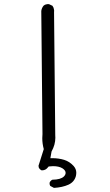

<svg xmlns="http://www.w3.org/2000/svg" viewBox="-20 -813 540 940"><path d="M353.5 32.7Q353.5 14.2 340.3 -0.5Q320.8 -22 294.4 -30.3Q267.1 -38.6 236.3 -38.6H226.6L232.4 -71.3Q251 -104.5 251 -138.7Q251 -144.5 250.5 -150.9L244.6 -754.4Q245.1 -757.3 245.1 -760Q245.1 -762.7 244.1 -767.1Q243.2 -775.9 236.8 -784.7L220.2 -792.5Q218.3 -793 214.4 -793Q210.4 -793 204.6 -791.3Q198.7 -789.6 193.4 -785.2Q184.1 -773.9 182.1 -759.3L188 -156.7Q187 -145.5 187 -136.7Q187 -109.4 194.3 -83L168.5 -1.5L169.9 7.3Q174.3 16.6 183.6 21Q184.6 21 186 21Q204.1 21 215.8 4.9L218.3 2Q231.4 0.5 239.7 0.5Q268.1 0.5 285.2 10.7Q301.3 21 301.3 33.2Q301.3 42.5 293 50.8Q277.3 66.4 236.3 66.9Q227.1 71.3 223.1 80.6Q222.7 82.5 222.7 85Q222.7 91.8 226.1 97.2L244.1 106.9Q285.2 104.5 314.9 91.3Q343.8 78.1 351.6 48.8Q353.5 40 353.5 32.7Z"/></svg>

Font: NaikaiFont
Style: Light
Weight: 300
Version: Version 1.89